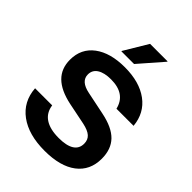

<svg xmlns="http://www.w3.org/2000/svg" viewBox="-252 -1016 1151 1151"><g transform="rotate(45 323.5 -440.5)"><path d="M337.5 10Q201.7 10 120.8 -49.6Q40 -109.2 32.5 -215H177.5Q185 -160 227.1 -132.1Q269.2 -104.2 343.3 -104.2Q409.2 -104.2 442.5 -125.4Q475.8 -146.7 475.8 -188.3Q475.8 -220.8 454.6 -240Q433.3 -259.2 385.8 -269.2L246.7 -297.5Q152.5 -317.5 105.8 -363.8Q59.2 -410 59.2 -484.2Q59.2 -578.3 130.4 -631.7Q201.7 -685 324.2 -685Q448.3 -685 524.2 -629.2Q600 -573.3 609.2 -473.3H464.2Q440 -575 316.7 -575Q260.8 -575 229.2 -555Q197.5 -535 197.5 -497.5Q197.5 -440 280 -423.3L425 -393.3Q523.3 -373.3 568.8 -326.2Q614.2 -279.2 614.2 -199.2Q614.2 -100 542.1 -45Q470 10 337.5 10ZM241.7 -737.5V-740.8L331.7 -890.8H480V-887.5L349.2 -737.5Z"/></g></svg>

Font: Funnel Display
Style: Bold
Weight: 700
Designer: NORD ID, Kristian Moeller
Foundry: Dicotype
Version: Version 1.000